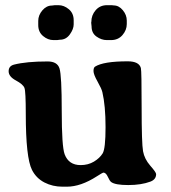

<svg xmlns="http://www.w3.org/2000/svg" viewBox="-20 -702 659 738"><path d="M185.5 -547.9Q164.1 -547.9 145.5 -563.5Q127 -579.1 127 -605.5V-621.6Q127 -643.6 142.8 -662.1Q158.7 -680.7 179.7 -680.7L190.9 -682.1H204.6Q226.1 -682.1 244.6 -666.5Q263.2 -650.9 263.2 -624V-608.4Q263.2 -590.3 248.5 -569.8Q233.9 -549.3 210.4 -549.3L199.2 -547.9ZM391.6 -682.1H409.7Q414.6 -681.2 416.5 -681.2Q437 -681.2 452.1 -662.8Q467.3 -644.5 467.3 -623V-609.4Q467.3 -586.4 450.7 -567.1Q434.1 -547.9 406.7 -547.9H390.6Q370.1 -547.9 351.1 -561.3Q332 -574.7 332 -600.1L330.6 -613.8V-615.7L331.1 -618.2Q331.1 -643.6 347.7 -662.8Q364.3 -682.1 391.6 -682.1ZM290 -67.4Q318.8 -67.4 341.1 -80.8Q363.3 -94.2 374.5 -112.3Q385.7 -130.4 385.7 -213.1Q385.7 -295.9 373.5 -347.7Q370.6 -360.8 355 -388.4Q339.4 -416 339.4 -429Q339.4 -441.9 345.2 -445.8Q377.4 -466.3 470.7 -466.3Q514.6 -466.3 521.5 -440.4Q524.4 -428.7 524.4 -289.8Q524.4 -150.9 529.8 -120.8Q535.2 -90.8 557.6 -65.2Q580.1 -39.6 580.1 -32.7Q580.1 -12.2 558.1 -3.9Q522.9 9.3 472.9 9.3Q422.9 9.3 407.2 -2.4Q401.4 -6.8 394.3 -22.7Q387.2 -38.6 377 -38.6Q374 -38.1 352.5 -24.4Q290.5 15.6 236.8 15.6Q236.3 15.6 235.4 15.6H220.2Q182.1 15.6 150.6 -0.7Q119.1 -17.1 103 -48.8Q79.1 -95.7 79.1 -264.6Q79.1 -350.1 74 -364Q68.8 -377.9 41 -392.8Q13.2 -407.7 13.2 -428Q13.2 -448.2 33.7 -453.6Q81.5 -465.8 163.1 -465.8Q200.2 -465.8 208.7 -439Q217.3 -412.1 217.3 -275.6Q217.3 -139.2 228.5 -108.9Q244.1 -67.4 290 -67.4Z"/></svg>

Font: Averia Serif Libre
Style: Bold
Weight: 700
Version: Version 1.002